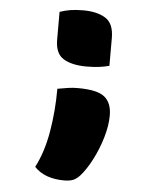

<svg xmlns="http://www.w3.org/2000/svg" viewBox="-54 -604 707 855"><g transform="rotate(5 300.0 -177.0)"><path d="M421 -322Q399 -316 374.5 -313Q350 -310 319 -310Q255 -310 217 -332.5Q179 -355 179 -418V-542Q202 -550 226 -554Q250 -558 284 -558Q346 -558 383.5 -534.5Q421 -511 421 -446ZM263 204Q223 204 189.5 192.5Q156 181 131 155Q167 86 183 -7Q199 -100 199 -200Q227 -205 247 -208Q267 -211 289 -211Q377 -211 409.5 -184.5Q442 -158 442 -102Q442 -57 426.5 -4Q411 49 386 97.5Q361 146 334 176Q319 192 304 198Q289 204 263 204Z"/></g></svg>

Font: Recursive Mn Csl St Blk
Style: Regular
Weight: 900
Monospace: yes
Version: Version 1.079;hotconv 1.0.112;makeotfexe 2.5.65598; ttfautoh